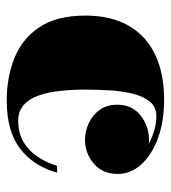

<svg xmlns="http://www.w3.org/2000/svg" viewBox="12 -522 520 585"><g transform="rotate(90 272.5 -230.0)"><path d="M286.5 10Q216 10 157.2 -13.5Q98.5 -37 63.2 -89.8Q28 -142.5 28 -230Q28 -307.5 58.5 -361Q89 -414.5 146.5 -442Q204 -469.5 284.5 -469.5Q350.5 -469.5 401.5 -450.8Q452.5 -432 481.5 -400Q510.5 -368 510.5 -328Q510.5 -282.5 479.2 -255.5Q448 -228.5 406.5 -228.5Q381.5 -228.5 356.8 -239.5Q332 -250.5 315.8 -272.5Q299.5 -294.5 299.5 -327Q299.5 -372 332.2 -397.8Q365 -423.5 406.5 -423.5Q446.5 -423.5 478 -398.2Q509.5 -373 509.5 -328H490.5Q490.5 -353.5 475.2 -375.2Q460 -397 436 -412.8Q412 -428.5 385 -437.2Q358 -446 335 -446Q306.5 -446 290 -425.8Q273.5 -405.5 265.8 -373.2Q258 -341 255.8 -303.2Q253.5 -265.5 253.5 -230Q253.5 -187 257.8 -149.8Q262 -112.5 272.5 -84.5Q283 -56.5 301.5 -40.8Q320 -25 348.5 -25Q385 -25 412 -40.5Q439 -56 457.2 -82.8Q475.5 -109.5 486 -143.5H506.5Q487 -72.5 434 -31.2Q381 10 286.5 10Z"/></g></svg>

Font: Bodoni Moda 11pt Black
Style: Regular
Weight: 900
Designer: Owen Earl
Foundry: indestructible type
Version: Version 2.004